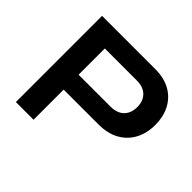

<svg xmlns="http://www.w3.org/2000/svg" viewBox="-159 -884 1082 1082"><g transform="rotate(45 381.5 -343.5)"><path d="M87 0V-687H511Q582 -687 631.5 -659Q681 -631 707.5 -581Q734 -531 734 -464Q734 -398 707 -347.5Q680 -297 629 -268.5Q578 -240 505 -240H228V0ZM228 -359H482Q534 -359 562.5 -387Q591 -415 591 -464Q591 -497 578 -520Q565 -543 541.5 -555.5Q518 -568 482 -568H228Z"/></g></svg>

Font: Archivo SemiBold SemiExpanded
Style: Regular
Weight: 600
Width: 6
Version: Version 2.001